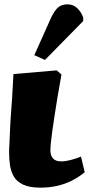

<svg xmlns="http://www.w3.org/2000/svg" viewBox="-20 -850 435 884"><path d="M166 14Q116 14 86.5 0Q57 -14 43.5 -37.5Q30 -61 26 -89.5Q22 -118 22 -146Q22 -151 22 -157Q22 -163 22.5 -171Q23 -179 23.5 -189Q24 -199 24.5 -211Q25 -223 25.5 -237Q26 -251 27 -268Q28 -285 29 -304.5Q30 -324 32 -346.5Q34 -369 35.5 -394.5Q37 -420 38.5 -448.5Q40 -477 42 -509L241 -526L263 -507Q253 -452 245 -404Q237 -356 231 -316Q225 -276 220.5 -244.5Q216 -213 214 -191Q212 -169 212 -157Q212 -143 217 -131.5Q222 -120 233 -113.5Q244 -107 263 -107Q282 -107 308 -114Q334 -121 353 -129L370 -57Q342 -34 310 -18Q278 -2 242 6Q206 14 166 14ZM187 -574 138 -596 215 -768Q230 -800 246.5 -815Q263 -830 291 -830Q317 -830 335.5 -812.5Q354 -795 363 -770V-753Z"/></svg>

Font: Literata 18pt Black
Style: Italic
Weight: 900
Italic angle: -2°
Designer: Latin by Veronika Burian and Jose Scaglione. Greek by Irene Vlachou. Cyrillic by Vera Evstafieva
Foundry: TypeTogether
Version: Version 3.103;gftools[0.9.29]